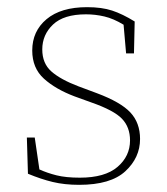

<svg xmlns="http://www.w3.org/2000/svg" viewBox="-20 -503 466 536"><path d="M201 13Q160 13 127 5Q94 -3 58 -18L55 -119H77L90 -30Q112 -20 138 -13.5Q164 -7 203 -7Q273 -7 308 -37Q343 -67 343 -111Q343 -148 320.5 -171.5Q298 -195 235 -217L188 -234Q135 -254 102.5 -283.5Q70 -313 70 -362Q70 -416 110 -449.5Q150 -483 223 -483Q264 -483 293 -473.5Q322 -464 356 -443L354 -354H332L325 -434Q297 -451 271.5 -457Q246 -463 220 -463Q158 -463 128 -434.5Q98 -406 98 -365Q98 -326 123.5 -303.5Q149 -281 199 -262L250 -243Q317 -218 344 -189Q371 -160 371 -115Q371 -63 330 -25Q289 13 201 13Z"/></svg>

Font: Source Serif 4 ExtraLight
Style: Regular
Weight: 200
Designer: Frank Grießhammer
Foundry: Adobe
Version: Version 4.005;hotconv 1.1.0;makeotfexe 2.6.0